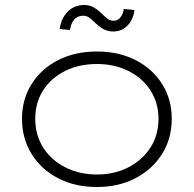

<svg xmlns="http://www.w3.org/2000/svg" viewBox="-20 -738 775 768"><path d="M368 10Q280 10 212.5 -25Q145 -60 106.5 -122Q68 -184 68 -263Q68 -341 106.5 -402Q145 -463 212.5 -497.5Q280 -532 368 -532Q455 -532 522.5 -497.5Q590 -463 628.5 -402Q667 -341 667 -263Q667 -184 628.5 -122.5Q590 -61 522.5 -25.5Q455 10 368 10ZM368 -40Q438 -40 494 -69Q550 -98 582 -148Q614 -198 614 -263Q614 -326 582 -376Q550 -426 494 -454Q438 -482 368 -482Q296 -482 240 -454Q184 -426 152.5 -376.5Q121 -327 121 -263Q121 -198 152.5 -148Q184 -98 240.5 -69Q297 -40 368 -40ZM433 -612Q412 -612 394 -621.5Q376 -631 352 -655Q342 -665 333 -670Q324 -675 312 -675Q291 -675 277.5 -660.5Q264 -646 260 -618L219 -622Q224 -664 250.5 -691Q277 -718 317 -718Q336 -718 352 -710Q368 -702 392 -679Q402 -669 411.5 -662Q421 -655 435 -655Q451 -655 462 -669Q473 -683 475 -702L518 -698Q515 -674 504 -654.5Q493 -635 475 -623.5Q457 -612 433 -612Z"/></svg>

Font: Lexend Exa ExtraLight
Style: Regular
Weight: 250
Designer: Bonnie Shaver-Troup, Thomas Jockin
Foundry: Lexend
Version: Version 1.007